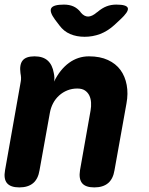

<svg xmlns="http://www.w3.org/2000/svg" viewBox="-29 -805 649 835"><path d="M121 -560Q158 -560 178.5 -541.5Q199 -523 205 -487Q207 -478 207.5 -468.5Q208 -459 206 -450Q232 -503 271 -531.5Q310 -560 358 -560Q406 -560 440.5 -544Q475 -528 495 -500.5Q515 -473 522 -435.5Q529 -398 521 -355L469 -65Q463 -27 441 -8.5Q419 10 381 10Q343 10 328 -8.5Q313 -27 319 -65L365 -325Q368 -342 367 -359Q366 -376 359.5 -389.5Q353 -403 340.5 -411.5Q328 -420 307 -420Q284 -420 264 -412Q244 -404 228 -389.5Q212 -375 202 -356Q192 -337 188 -315L143 -65Q137 -27 115 -8.5Q93 10 55 10Q17 10 1.5 -8.5Q-14 -27 -7 -65L61 -449Q63 -459 62.5 -468Q62 -477 60 -487Q55 -524 69.5 -542Q84 -560 121 -560ZM249 -785Q272 -785 289.5 -777.5Q307 -770 321 -753L322 -751Q337 -733 354 -733Q371 -733 392 -751L395 -753Q415 -770 434.5 -777.5Q454 -785 477 -785Q523 -785 527 -769.5Q531 -754 494 -720L467 -695Q438 -669 406 -657Q374 -645 339 -645Q304 -645 276 -657Q248 -669 229 -695L210 -720Q185 -754 194 -769.5Q203 -785 249 -785Z"/></svg>

Font: Maple Mono ExtraBold
Style: Italic
Weight: 800
Italic angle: -10°
Monospace: yes
Designer: subframe7536
Version: Version 7.200